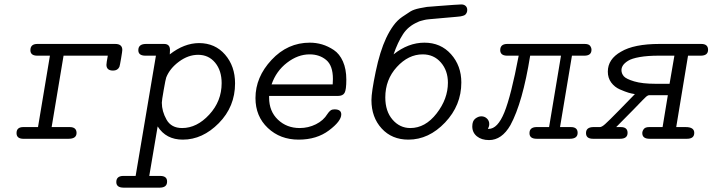

<svg xmlns="http://www.w3.org/2000/svg" viewBox="-20 -631 3239 873"><path d="M55.2 -25.9Q55.2 -52.7 85 -53.2H152.8L207 -377.9H147Q118.2 -378.9 118.2 -402.8Q118.2 -430.7 148.9 -431.2H503.9Q536.1 -431.2 536.1 -403.8Q536.1 -397.9 530.5 -365Q524.9 -332 522.9 -327.1Q515.1 -310.1 494.1 -310.1Q464.4 -310.1 463.9 -335.9Q463.9 -344.7 470.2 -377.9H269L214.8 -53.2H296.9Q327.6 -53.2 328.1 -26.9Q328.1 0 292 0H84Q55.2 -1 55.2 -25.9Z M508.8 196.8Q508.8 169.9 539.1 168.9H596.7L689 -377.9H638.7Q608.9 -378.9 608.9 -402.8Q608.9 -430.7 643.1 -431.2H726.1Q752.9 -431.2 752.9 -403.8Q752.9 -390.6 752 -383.8Q816.9 -434.6 884.8 -435.1Q958 -435.1 1003.4 -382.6Q1048.8 -330.1 1048.8 -252Q1048.8 -146 974.9 -71Q900.9 3.9 811 3.9Q734.9 3.9 696.8 -56.2L658.7 168.9H708Q740.2 168.9 739.7 194.8Q739.7 221.7 707 222.2H541Q508.8 221.7 508.8 196.8ZM715.8 -164.1Q715.8 -125 737.3 -86.9Q758.8 -48.8 808.1 -48.8Q875 -48.8 931.4 -109.9Q987.8 -170.9 987.8 -252.9Q987.8 -310.1 958.3 -345.9Q928.7 -381.8 880.9 -381.8Q835.9 -381.8 793.9 -350.8Q752 -319.8 735.8 -278.8Q732.9 -271 724.4 -222.4Q715.8 -173.8 715.8 -164.1Z M1141.6 -185.1Q1141.6 -280.3 1214.6 -358.6Q1287.6 -437 1388.7 -437Q1417.5 -437 1444.6 -429Q1471.7 -420.9 1497.8 -403.6Q1523.9 -386.2 1539.3 -351.6Q1554.7 -316.9 1554.7 -269Q1554.7 -222.2 1546.6 -208.5Q1538.6 -194.8 1516.6 -194.8H1203.6V-187Q1203.6 -125 1243.7 -86.9Q1283.7 -48.8 1342.8 -48.8Q1381.8 -48.8 1416.3 -65.9Q1450.7 -83 1468.8 -112.8Q1481 -130.9 1491.7 -132.8Q1495.6 -133.8 1501 -133.8Q1531.7 -133.8 1531.7 -110.8Q1531.7 -80.1 1475.8 -38.1Q1419.9 3.9 1337.9 3.9Q1253.9 3.9 1197.8 -49.1Q1141.6 -102.1 1141.6 -185.1ZM1214.8 -247.1H1492.7Q1493.7 -255.9 1493.7 -272Q1493.7 -333 1463.1 -358.4Q1432.6 -383.8 1387.7 -383.8Q1334.5 -383.8 1285.2 -345.9Q1235.8 -308.1 1214.8 -247.1Z M1668.9 -175.8Q1668.9 -211.9 1688.2 -304.9Q1707.5 -397.9 1735.8 -458Q1751 -490.2 1768.8 -514.6Q1786.6 -539.1 1809.1 -554.4Q1831.5 -569.8 1846.2 -578.9Q1860.8 -587.9 1887.7 -593.5Q1914.6 -599.1 1921.1 -599.6Q1927.7 -600.1 1953.6 -602.1Q1960.4 -603 1963.9 -603Q2064.9 -610.8 2077.6 -610.8Q2089.8 -610.8 2097.2 -604Q2104.5 -597.2 2104.5 -585.9Q2104.5 -578.1 2101.6 -572.5Q2098.6 -566.9 2095.2 -564Q2091.8 -561 2084.7 -559.1Q2077.6 -557.1 2074.2 -556.6Q2070.8 -556.2 2061.8 -555.2Q2052.7 -554.2 2051.8 -554.2Q2028.8 -552.2 1999.3 -549.6Q1969.7 -546.9 1958.3 -545.9Q1946.8 -544.9 1931.2 -543.5Q1915.5 -542 1908.7 -540Q1901.9 -538.1 1893.8 -536.1Q1885.7 -534.2 1877.9 -529.8Q1835.9 -511.7 1812.3 -475.3Q1788.6 -439 1769.5 -383.8Q1836.4 -437 1909.7 -437Q1983.9 -437 2030.8 -384.5Q2077.6 -332 2077.6 -255.9Q2077.6 -151.9 2003.7 -74Q1929.7 3.9 1836.9 3.9Q1761.7 3.9 1715.3 -46.9Q1668.9 -97.7 1668.9 -175.8ZM1731.9 -188Q1731.9 -125 1764.9 -86.9Q1797.9 -48.8 1845.7 -48.8Q1913.6 -48.8 1965.1 -115Q2016.6 -181.2 2016.6 -254.9Q2016.6 -310.1 1984.6 -346.9Q1952.6 -383.8 1901.9 -383.8Q1836.9 -383.8 1784.4 -326.4Q1731.9 -269 1731.9 -188Z M2127.4 -56.2Q2127.4 -81.1 2141.1 -91.6Q2154.8 -102.1 2168.5 -102.1Q2183.6 -102.1 2194.1 -92Q2204.6 -82 2204.6 -66.9Q2204.6 -57.1 2198.7 -44.9H2201.7Q2242.7 -44.9 2273.2 -119.9Q2303.7 -194.8 2338.4 -377.9H2283.7Q2254.9 -378.9 2254.4 -402.8Q2254.4 -430.7 2285.6 -431.2H2638.7Q2656.7 -431.2 2663.1 -422.6Q2669.4 -414.1 2669.4 -404.8Q2669.4 -378.9 2639.6 -377.9H2580.6L2526.4 -53.2H2575.7Q2606.4 -53.2 2606.4 -26.9Q2606.4 0 2570.8 0H2420.4Q2387.2 0 2387.5 -25.9Q2387.7 -51.8 2417.5 -53.2H2476.6L2530.8 -377.9H2390.6Q2356.4 -164.1 2300.8 -62Q2261.7 5.9 2203.6 5.9Q2169.4 5.9 2148.4 -11.2Q2127.4 -28.3 2127.4 -56.2Z M2644.5 -25.9Q2644.5 -52.7 2677.7 -53.2Q2677.7 -53.2 2707.5 -53.2Q2716.3 -53.2 2731.4 -66.7Q2746.6 -80.1 2796.4 -130.9Q2837.4 -173.8 2866.7 -203.1Q2852.5 -205.1 2837.6 -209.5Q2822.8 -213.9 2798.6 -224.4Q2774.4 -234.9 2759 -255.9Q2743.7 -276.9 2743.7 -305.2Q2743.7 -362.3 2803.7 -396Q2862.8 -431.2 2978.5 -431.2H3168.5Q3199.2 -431.2 3199.5 -405Q3199.7 -378.9 3168.5 -377.9H3108.4L3054.7 -53.2H3097.7Q3136.7 -53.2 3136.7 -26.9Q3136.7 0 3103.5 0H2933.6Q2900.4 0 2900.4 -25.9Q2900.4 -34.7 2907 -43.9Q2913.6 -53.2 2931.6 -53.2H2992.7L3016.6 -198.2H2932.6Q2925.8 -198.2 2918.2 -191.7Q2910.6 -185.1 2860.4 -132.8Q2815.4 -86.9 2781.7 -53.2H2802.7Q2833.5 -53.2 2833.5 -26.9Q2833.5 0 2799.3 0H2676.3Q2644.5 0 2644.5 -25.9ZM2805.7 -312Q2805.7 -296.9 2816.2 -284.4Q2826.7 -272 2863.5 -261Q2900.4 -250 2961.4 -250H3024.4L3046.4 -377.9H2975.6Q2924.8 -377.9 2888.7 -371.6Q2852.5 -365.2 2835.9 -354.7Q2819.3 -344.2 2812.5 -333.7Q2805.7 -323.2 2805.7 -312Z"/></svg>

Font: CMU Typewriter Text
Style: LightOblique
Weight: 200
Italic angle: -9.46001°
Version: Version 0.7.0